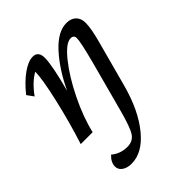

<svg xmlns="http://www.w3.org/2000/svg" viewBox="-188 -532 857 857"><g transform="rotate(-45 241.0 -103.0)"><path d="M139.6 222.7Q113.3 222.7 95.7 210.7Q78.1 198.7 78.1 178.7Q78.1 152.8 103.5 128.9Q135.7 156.2 179.7 156.2Q214.4 156.2 232.2 129.9Q250 103.5 272.5 18.6L335.9 -217.8Q363.3 -321.8 363.3 -346.7Q363.3 -366.2 342.8 -366.2Q312.5 -366.2 265.4 -307.6Q218.3 -249 176 -162.6Q133.8 -76.2 116.2 0H41Q75.2 -106.4 100.6 -217.5Q126 -328.6 126 -372.1Q83.5 -348.6 45.9 -295.9L23.4 -327.1Q60.5 -373.5 98.4 -400.6Q136.2 -427.7 165 -427.7Q200.2 -427.7 200.2 -385.7Q200.2 -337.4 166 -210.9Q210.4 -304.7 266.8 -366.2Q323.2 -427.7 377.9 -427.7Q406.7 -427.7 423.1 -411.6Q439.5 -395.5 439.5 -367.2Q439.5 -330.6 419.9 -259.8L362.3 -45.9Q329.1 76.2 269 149.4Q209 222.7 139.6 222.7Z"/></g></svg>

Font: Crimson Pro
Style: Italic
Weight: 400
Italic angle: -12°
Designer: Jacques Le Bailly
Foundry: Baron von Fonthausen
Version: Version 1.003